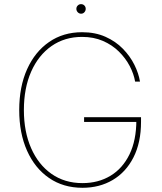

<svg xmlns="http://www.w3.org/2000/svg" viewBox="-20 -892 778 922"><path d="M376 9.8Q284.2 9.8 215.8 -37.1Q147.5 -84 109.9 -168.2Q72.3 -252.4 72.3 -363.3Q72.3 -475.6 110.1 -559.6Q147.9 -643.6 215.8 -690.4Q283.7 -737.3 374 -737.3Q437.5 -737.3 486.6 -715.3Q535.6 -693.4 570.3 -657.7Q605 -622.1 625.5 -580.6Q646 -539.1 652.3 -500H628.9Q622.6 -537.1 602.8 -575Q583 -612.8 550.8 -644.5Q518.6 -676.3 474.1 -695.6Q429.7 -714.8 374 -714.8Q290.5 -714.8 227.5 -670.9Q164.6 -627 129.6 -547.9Q94.7 -468.8 94.7 -363.3Q94.7 -259.8 129.4 -180.7Q164.1 -101.6 227.3 -57.1Q290.5 -12.7 376 -12.7Q452.1 -12.7 510.5 -47.9Q568.8 -83 601.8 -150.6Q634.8 -218.3 634.8 -315.4L644.5 -306.6H383.8V-329.1H657.2V-306.6Q657.2 -207.5 621.1 -136.5Q585 -65.4 521.5 -27.8Q458 9.8 376 9.8ZM369.6 -826.2Q359.9 -826.2 353.3 -833.3Q346.7 -840.3 346.7 -849.6Q346.7 -858.9 353.3 -865.5Q359.9 -872.1 369.1 -872.1Q378.9 -872.1 385.3 -865.5Q391.6 -858.9 391.6 -849.6Q391.6 -840.3 385.3 -833.3Q378.9 -826.2 369.6 -826.2Z"/></svg>

Font: Inter Tight Thin
Style: Regular
Weight: 250
Designer: Rasmus Andersson
Foundry: rsms
Version: Version 3.004